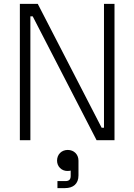

<svg xmlns="http://www.w3.org/2000/svg" viewBox="-20 -720 690 986"><path d="M82 -700V0H136V-636H148L476 0H568V-700H514V-64H502L174 -700ZM273 105C273 135 296 158 326 158C335 158 340 157 343 156V184C343 202 334 210 316 210H275V246H314C356 246 383 224 383 181V105C383 73 360 50 328 50C296 50 273 73 273 105Z"/></svg>

Font: Space Text Light
Style: Regular
Weight: 300
Designer: Florian Karsten (Space Text), Colophon Foundry (Space Mono)
Foundry: Florian Karsten
Version: Version 1.003;PS 001.003;hotconv 1.0.88;makeotf.lib2.5.64775